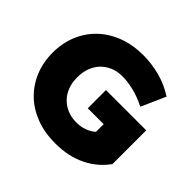

<svg xmlns="http://www.w3.org/2000/svg" viewBox="-165 -864 1059 1059"><g transform="rotate(45 365.0 -334.0)"><path d="M390 10Q307 10 240 -15.5Q173 -41 125.5 -87Q78 -133 52 -196Q26 -259 26 -334Q26 -409 52 -472Q78 -535 126 -581Q174 -627 241 -652.5Q308 -678 390 -678Q455 -678 518.5 -661.5Q582 -645 642 -607L579 -465Q527 -491 479.5 -502.5Q432 -514 390 -514Q352 -514 320.5 -501Q289 -488 266 -464.5Q243 -441 230.5 -407.5Q218 -374 218 -334Q218 -293 230.5 -260Q243 -227 266 -203.5Q289 -180 320.5 -167Q352 -154 390 -154Q458 -154 504 -194V-254H380V-396H694V-133Q647 -66 569.5 -28Q492 10 390 10Z"/></g></svg>

Font: Celebes Black
Style: Regular
Weight: 900
Designer: Anugrah Pasau
Foundry: Lafontype
Version: Version 1.000; ttfautohint (v1.8.4)